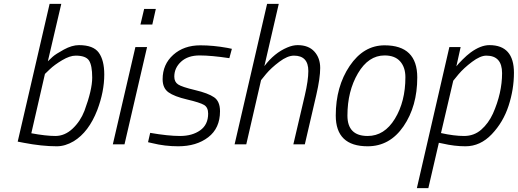

<svg xmlns="http://www.w3.org/2000/svg" viewBox="-20 -742 2662 987"><path d="M386 -510Q460 -510 488 -471Q516 -432 516 -359Q516 -271 480 -176Q436 -63 359 -16Q315 10 272 10Q195 10 102 -8L71 -14L235 -722H295L226 -427Q235 -436 250.5 -450Q266 -464 308 -487Q350 -510 386 -510ZM141 -57Q216 -43 264.5 -43Q313 -43 353 -80.5Q393 -118 414 -172Q454 -280 454 -343Q454 -406 437.5 -431Q421 -456 369 -456Q339 -456 299.5 -432.5Q260 -409 236 -386L211 -362Z M560 0 676 -500H736L620 0ZM702 -616 721 -696H781L763 -616Z M1159 -443Q1066 -457 1006 -457Q946 -457 911 -425Q876 -393 876 -348Q876 -321 895.5 -308Q915 -295 982.5 -279Q1050 -263 1080.5 -242Q1111 -221 1111 -170Q1111 -83 1050.5 -36.5Q990 10 896 10Q827 10 763 -6L741 -11L752 -59Q844 -43 906 -43Q968 -43 1009 -72Q1050 -101 1050 -158Q1050 -190 1029 -202.5Q1008 -215 942 -230.5Q876 -246 846 -267.5Q816 -289 816 -335Q816 -411 870.5 -460Q925 -509 1010 -509Q1076 -509 1148 -496L1172 -491Z M1510 -510Q1566 -510 1596 -477Q1626 -444 1626 -392.5Q1626 -341 1606 -254L1547 0H1488L1547 -252Q1565 -329 1565 -377Q1565 -456 1491 -456Q1458 -456 1416 -424.5Q1374 -393 1348 -362L1322 -330L1246 0H1186L1353 -722H1413L1339 -402Q1390 -470 1457 -498Q1485 -510 1510 -510Z M1957 -509Q2125 -509 2125 -344Q2125 -196 2054.5 -93Q1984 10 1870 10Q1706 10 1706 -148Q1706 -297 1777.5 -403Q1849 -509 1957 -509ZM1870 -43Q1956 -43 2010 -131.5Q2064 -220 2064 -345Q2064 -396 2037 -426.5Q2010 -457 1957 -457Q1874 -457 1820 -365Q1766 -273 1766 -148Q1766 -43 1870 -43Z M2496 -510Q2622 -510 2622 -368Q2622 -283 2594.5 -198.5Q2567 -114 2508 -52Q2449 10 2373 10Q2316 10 2256 -4L2236 -8L2182 225H2123L2290 -500H2348L2326 -401Q2335 -413 2357.5 -435.5Q2380 -458 2399 -472Q2451 -510 2496 -510ZM2480 -456Q2449 -456 2406.5 -424Q2364 -392 2337 -360L2310 -327L2247 -58Q2314 -43 2365.5 -43Q2417 -43 2454 -75.5Q2491 -108 2514 -158Q2561 -264 2561 -366Q2561 -456 2480 -456Z"/></svg>

Font: Titillium Web Light
Style: Italic
Weight: 300
Italic angle: -13°
Version: Version 1.002;PS 57.000;hotconv 1.0.70;makeotf.lib2.5.55311